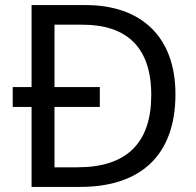

<svg xmlns="http://www.w3.org/2000/svg" viewBox="-20 -734 770 754"><path d="M317 -714H104V-392H30V-314H104V0H295C531 0 669 -123 669 -364C669 -593 531 -714 317 -714ZM304 -637C475 -637 574 -551 574 -361C574 -173 478 -77 284 -77H194V-314H372V-392H194V-637Z"/></svg>

Font: Noto Sans Bengali
Style: Regular
Weight: 400
Designer: Jelle Bosma - Monotype Design Team
Foundry: Monotype Imaging Inc.
Version: Version 2.003